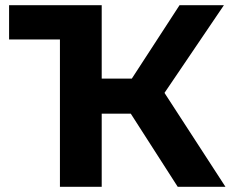

<svg xmlns="http://www.w3.org/2000/svg" viewBox="-20 -720 901 740"><path d="M488 -417 672 -700H843L614 -362L849 0H665L484 -282H372V0H211V-568H15V-700H372V-417Z"/></svg>

Font: Montserrat Z
Style: Bold
Weight: 700
Designer: Julieta Ulanovsky
Foundry: Julieta Ulanovsky
Version: Version 8.000